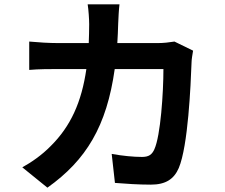

<svg xmlns="http://www.w3.org/2000/svg" viewBox="-20 -822 1040 887"><path d="M786 -630C761 -626 735 -623 710 -623H522C524 -652 525 -682 526 -713C527 -737 529 -779 532 -802H385C389 -778 392 -732 392 -710C392 -680 391 -651 390 -623H247C209 -623 157 -626 115 -630V-499C158 -503 213 -503 247 -503H379C357 -351 307 -239 214 -147C174 -106 125 -72 83 -49L199 45C378 -82 473 -239 510 -503H735C735 -395 722 -195 693 -132C682 -108 668 -97 636 -97C597 -97 545 -102 496 -111L511 23C560 27 620 31 677 31C746 31 784 5 806 -46C849 -148 861 -427 865 -535C865 -546 869 -571 872 -588Z"/></svg>

Font: Genne Gothic Bold
Style: Regular
Weight: 700
Designer: Ryoko NISHIZUKA (kana & ideographs); Paul D. Hunt (Latin, Greek & Cyrillic); Wenlong ZHANG (bopomofo); Sandoll Communica
Foundry: Adobe Systems Incorporated
Version: Version 1.004;PS 1.004;hotconv 16.6.51;makeotf.lib2.5.65220